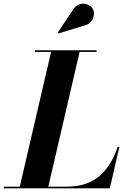

<svg xmlns="http://www.w3.org/2000/svg" viewBox="-68 -1023 698 1043"><path d="M389 -884C437 -894 454.5 -947 433.5 -979C415 -1007 358.5 -1017.5 329 -970.5L246.5 -847L251 -841.5ZM528.5 0 580.5 -225H571.5C527 -98 452 -9 295 -9H194.5L364.5 -741H456.5V-750H121.5V-741H209.5L39.5 -9H-47.5V0Z"/></svg>

Font: Bodoni* 24pt
Style: Bold Italic
Weight: 700
Italic angle: -13°
Version: Version 2.3